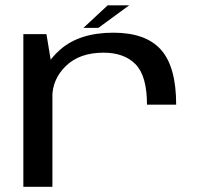

<svg xmlns="http://www.w3.org/2000/svg" viewBox="-20 -720 782 740"><path d="M546.5 -316.5H659Q659 -462.5 600.5 -528.2Q542 -594 417 -594Q287 -594 212.5 -529.2Q138 -464.5 138 -381.5L181.5 -344.5Q181.5 -415 234.2 -466Q287 -517 379 -517Q459 -517 502.8 -472Q546.5 -427 546.5 -316.5ZM70 0H182V-450L159 -588.5H70ZM301.5 -612.5H359L478 -699.5H395Z"/></svg>

Font: Anybody Expanded
Style: Regular
Weight: 400
Width: 7
Version: Version 1.113;gftools[0.9.25]